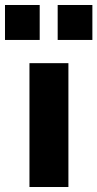

<svg xmlns="http://www.w3.org/2000/svg" viewBox="-53 -749 390 769"><path d="M65 0V-496H221V0ZM178 -589V-729H317V-589ZM-33 -589V-729H106V-589Z"/></svg>

Font: Nunito Sans 10pt ExtraBold
Style: Regular
Weight: 800
Designer: Vernon Adams
Foundry: Vernon Adams
Version: Version 3.101;gftools[0.9.27]